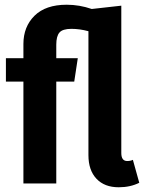

<svg xmlns="http://www.w3.org/2000/svg" viewBox="-20 -776 616 812"><path d="M569 -3Q531 16 482 16Q422 16 388 -20Q354 -56 354 -120V-644Q317 -654 282 -654Q245 -654 231.5 -638.5Q218 -623 218 -587V-530H309L294 -431H218V0H79V-431H5V-530H79V-590Q79 -663 126 -709.5Q173 -756 262 -756Q316 -756 368 -738L493 -752V-129Q493 -95 518 -95Q532 -95 542 -100Z"/></svg>

Font: Fira Sans Condensed SemiBold
Style: Regular
Weight: 600
Width: 3
Designer: bBox Type GmbH & Carrois Corporate GbR & Edenspiekermann AG
Foundry: bBox Type GmbH & Carrois Corporate GbR & Edenspiekermann AG
Version: Version 4.301